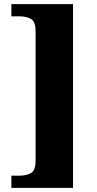

<svg xmlns="http://www.w3.org/2000/svg" viewBox="-20 -780 467 928"><path d="M35 128V69H75Q107 69 129.5 56.5Q152 44 152 -3V-629Q152 -676 129.5 -688.5Q107 -701 75 -701H35V-760H333V128Z"/></svg>

Font: Noto Serif Hebrew SemiCondensed Black
Style: Regular
Weight: 900
Width: 4
Designer: Monotype Design Team
Foundry: Monotype Imaging Inc.
Version: Version 2.004; ttfautohint (v1.8.4.7-5d5b)